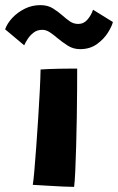

<svg xmlns="http://www.w3.org/2000/svg" viewBox="-94 -727 461 750"><path d="M195.5 3Q182.5 3 154.2 1.8Q126 0.5 93.5 -1.5Q61 -3.5 34 -5Q36.5 -18 40 -58Q43.5 -98 47.5 -152.5Q51.5 -207 55.2 -265.2Q59 -323.5 61.5 -374Q64 -424.5 64.5 -455.5Q73.5 -456.5 93.5 -457.2Q113.5 -458 136.5 -458.5Q159.5 -459 179 -459Q198.5 -459 207.5 -459Q207.5 -428 207.2 -377.8Q207 -327.5 206 -269.5Q205 -211.5 203.5 -156Q202 -100.5 200 -58Q198 -15.5 195.5 3ZM-74 -612.5Q-66 -635.5 -46 -657Q-26 -678.5 2.5 -692.8Q31 -707 63.5 -707Q92.5 -707 112.8 -694.2Q133 -681.5 150 -666.5Q164.5 -653.5 179 -643.5Q193.5 -633.5 211.5 -633.5Q233.5 -633.5 248 -650.8Q262.5 -668 269.5 -689L347 -641Q343.5 -625.5 328 -600.2Q312.5 -575 285 -555Q257.5 -535 219 -535Q192 -535 170.2 -549Q148.5 -563 130 -578.5Q115 -591.5 100.5 -601Q86 -610.5 71.5 -610.5Q51.5 -610.5 37.5 -599.8Q23.5 -589 14.2 -574.8Q5 -560.5 0.5 -550Z"/></svg>

Font: Grandstander
Style: Bold
Weight: 700
Designer: Tyler Finck
Foundry: Etcetera Type Co
Version: Version 1.200; ttfautohint (v1.8.3)